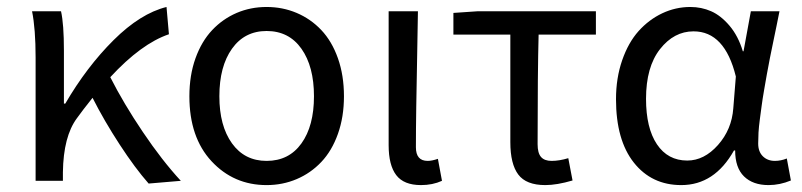

<svg xmlns="http://www.w3.org/2000/svg" viewBox="-20 -518 2298 550"><path d="M82 0V-353Q82 -435.5 71.8 -485.8H154.8Q163.1 -449.2 163.1 -373V-221.2H167Q228.5 -326.7 305.4 -403.1Q382.3 -479.5 457 -498L463.9 -419.9Q384.8 -393.1 295.9 -296.9Q334 -221.7 389.2 -139.9Q444.3 -58.1 498 0L405.8 7.8Q366.7 -36.6 322.8 -104Q278.8 -171.4 245.1 -237.8Q216.3 -201.7 200.2 -179.2Q161.6 -127 160.2 -24.9V0Z M743.7 12.2Q649.4 12.2 585.9 -56.2Q522.5 -124.5 522.5 -242.2Q522.5 -302.2 540 -351.1Q557.6 -399.9 587.9 -431.9Q618.2 -463.9 658 -481Q697.8 -498 743.7 -498Q789.6 -498 829.8 -481Q870.1 -463.9 900.4 -431.9Q930.7 -399.9 948 -351.1Q965.3 -302.2 965.3 -242.2Q965.3 -183.1 948 -134.5Q930.7 -85.9 900.4 -54Q870.1 -22 829.8 -4.9Q789.6 12.2 743.7 12.2ZM743.7 -57.1Q807.6 -57.1 843.5 -107.2Q879.4 -157.2 879.4 -242.2Q879.4 -327.6 843.5 -378.4Q807.6 -429.2 743.7 -429.2Q680.7 -429.2 644.5 -378.4Q608.4 -327.6 608.4 -242.2Q608.4 -157.7 644.5 -107.4Q680.7 -57.1 743.7 -57.1Z M1186 12.2Q1136.7 12.2 1115 -16.4Q1093.3 -44.9 1093.3 -102.1V-485.8H1177.2Q1176.8 -441.9 1175 -359.6Q1173.3 -277.3 1172.4 -212.6Q1171.4 -147.9 1171.4 -96.2Q1171.4 -57.1 1205.1 -57.1Q1217.3 -57.1 1234.4 -63L1246.1 0Q1219.2 12.2 1186 12.2Z M1542 12.2Q1487.3 12.2 1464.6 -18.1Q1441.9 -48.3 1441.9 -110.8V-418.9H1278.8V-481L1349.1 -485.8H1687V-418.9H1522.9Q1520 -309.1 1520 -105Q1520 -79.6 1529.8 -68.4Q1539.6 -57.1 1560.1 -57.1Q1582 -57.1 1607.9 -64.9L1620.1 -1Q1575.2 12.2 1542 12.2Z M1931.6 12.2Q1846.7 12.2 1795.7 -52.2Q1744.6 -116.7 1744.6 -233.9Q1744.6 -294.4 1762.2 -345.2Q1779.8 -396 1809.3 -429Q1838.9 -461.9 1877.2 -480Q1915.5 -498 1957.5 -498Q1989.3 -498 2017.1 -485.8Q2044.9 -473.6 2069.8 -444.3Q2094.7 -415 2107.9 -371.1H2109.9L2130.9 -485.8H2212.9Q2211.4 -477.5 2204.3 -443.1Q2197.3 -408.7 2194.6 -396.2Q2191.9 -383.8 2185.5 -351.8Q2179.2 -319.8 2176.5 -304Q2173.8 -288.1 2168.9 -260.5Q2164.1 -232.9 2161.9 -215.6Q2159.7 -198.2 2156.7 -176.8Q2153.8 -155.3 2152.8 -138.4Q2151.9 -121.6 2151.9 -106.9Q2151.9 -83.5 2165.3 -70.3Q2178.7 -57.1 2199.7 -57.1Q2216.8 -57.1 2233.9 -64L2245.6 -1Q2213.9 12.2 2181.6 12.2Q2136.7 12.2 2111.3 -12.7Q2085.9 -37.6 2085.9 -86.9H2082.5Q2026.9 12.2 1931.6 12.2ZM1948.7 -58.1Q1997.1 -58.1 2036.6 -102.5Q2076.2 -147 2080.6 -208L2087.9 -298.8Q2056.2 -428.2 1966.8 -428.2Q1910.6 -428.2 1870.6 -377.2Q1830.6 -326.2 1830.6 -234.9Q1830.6 -151.4 1861.8 -104.7Q1893.1 -58.1 1948.7 -58.1Z"/></svg>

Font: Source Sans Pro
Style: Regular
Weight: 400
Designer: Paul D. Hunt
Foundry: Adobe Systems Incorporated
Version: Version 3.006;hotconv 1.0.111;makeotfexe 2.5.65597